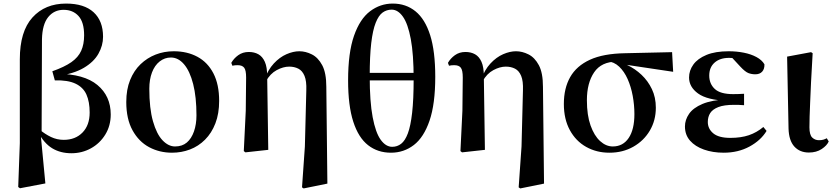

<svg xmlns="http://www.w3.org/2000/svg" viewBox="-20 -839 4671 1075"><path d="M82 208 91 -38V-507Q91 -663 161.5 -741Q232 -819 350 -819Q451 -819 504 -770.5Q557 -722 557 -633Q557 -584 531 -538Q505 -492 449 -459Q393 -426 301 -413V-426Q451 -425 525.5 -363Q600 -301 600 -198Q600 -135 569.5 -85.5Q539 -36 489 -8.5Q439 19 380 19Q318 19 272 -9Q226 -37 193 -100H190L201 -114Q232 -88 265.5 -72Q299 -56 337 -56Q402 -56 442 -97Q482 -138 482 -209Q482 -269 464 -309.5Q446 -350 403 -370.5Q360 -391 287 -389L273 -440Q341 -464 379.5 -491Q418 -518 434.5 -554.5Q451 -591 451 -641Q451 -715 419.5 -749.5Q388 -784 336 -784Q283 -784 250 -743.5Q217 -703 215 -620L213 -95L208 -85L234 188L92 215Z M943 16Q873 16 815 -15Q757 -46 722 -109.5Q687 -173 687 -268Q687 -338 708.5 -391Q730 -444 767 -479.5Q804 -515 851.5 -533.5Q899 -552 953 -552Q1028 -552 1085.5 -521Q1143 -490 1175 -428Q1207 -366 1207 -274Q1207 -203 1186 -148.5Q1165 -94 1128 -57Q1091 -20 1043.5 -2Q996 16 943 16ZM960 -19Q1000 -19 1026 -41Q1052 -63 1066 -103Q1080 -143 1080 -193Q1080 -296 1061.5 -368.5Q1043 -441 1010.5 -479Q978 -517 937 -517Q902 -517 874 -495Q846 -473 831 -433.5Q816 -394 816 -342Q816 -232 836.5 -160Q857 -88 890 -53.5Q923 -19 960 -19Z M1345 7 1356 -219 1358 -405Q1358 -446 1347 -460Q1336 -474 1311 -474Q1303 -474 1296 -473.5Q1289 -473 1281 -471L1275 -487Q1289 -512 1314 -530Q1339 -548 1373 -548Q1404 -548 1427 -535Q1450 -522 1463 -492.5Q1476 -463 1476 -412V-408L1482 0L1354 14ZM1671 210 1687 -19 1695 -333Q1697 -385 1685 -414Q1673 -443 1650.5 -454.5Q1628 -466 1599 -466Q1566 -466 1529.5 -446.5Q1493 -427 1469 -384L1458 -393H1461Q1480 -448 1513 -483.5Q1546 -519 1584 -535.5Q1622 -552 1656 -552Q1691 -552 1726 -534.5Q1761 -517 1784 -474Q1807 -431 1807 -353L1813 189L1680 216Z M2169 16Q2095 16 2041 -26Q1987 -68 1958 -157.5Q1929 -247 1929 -389Q1929 -544 1962 -638.5Q1995 -733 2052 -776Q2109 -819 2179 -819Q2253 -819 2306.5 -775.5Q2360 -732 2388.5 -642Q2417 -552 2417 -409Q2417 -257 2385 -163.5Q2353 -70 2297 -27Q2241 16 2169 16ZM2176 -17Q2204 -17 2226 -34Q2248 -51 2263.5 -92Q2279 -133 2287.5 -207.5Q2296 -282 2296 -397Q2296 -535 2280 -620.5Q2264 -706 2236 -745.5Q2208 -785 2173 -785Q2145 -785 2122.5 -769Q2100 -753 2083.5 -711.5Q2067 -670 2058.5 -597.5Q2050 -525 2050 -412Q2050 -270 2066.5 -183Q2083 -96 2111.5 -56.5Q2140 -17 2176 -17ZM1975 -389V-431H2375V-389Z M2558 7 2569 -219 2571 -405Q2571 -446 2560 -460Q2549 -474 2524 -474Q2516 -474 2509 -473.5Q2502 -473 2494 -471L2488 -487Q2502 -512 2527 -530Q2552 -548 2586 -548Q2617 -548 2640 -535Q2663 -522 2676 -492.5Q2689 -463 2689 -412V-408L2695 0L2567 14ZM2884 210 2900 -19 2908 -333Q2910 -385 2898 -414Q2886 -443 2863.5 -454.5Q2841 -466 2812 -466Q2779 -466 2742.5 -446.5Q2706 -427 2682 -384L2671 -393H2674Q2693 -448 2726 -483.5Q2759 -519 2797 -535.5Q2835 -552 2869 -552Q2904 -552 2939 -534.5Q2974 -517 2997 -474Q3020 -431 3020 -353L3026 189L2893 216Z M3392 16Q3320 16 3262 -16.5Q3204 -49 3170.5 -110.5Q3137 -172 3137 -257Q3137 -345 3172.5 -407.5Q3208 -470 3283 -504.5Q3358 -539 3480 -541L3743 -547L3749 -437L3461 -480L3434 -494Q3347 -494 3306.5 -434Q3266 -374 3266 -278Q3266 -194 3286.5 -136.5Q3307 -79 3340 -49Q3373 -19 3411 -19Q3468 -19 3500 -66.5Q3532 -114 3532 -200Q3532 -251 3522.5 -302.5Q3513 -354 3494 -396.5Q3475 -439 3446.5 -466Q3418 -493 3380 -496L3402 -505Q3447 -496 3491.5 -475Q3536 -454 3572 -420Q3608 -386 3630 -340Q3652 -294 3652 -236Q3652 -165 3618.5 -108Q3585 -51 3526 -17.5Q3467 16 3392 16Z M4032 16Q3971 16 3921.5 -1.5Q3872 -19 3843.5 -51.5Q3815 -84 3815 -131Q3815 -168 3838 -201.5Q3861 -235 3913 -257Q3965 -279 4053 -283V-274Q3939 -279 3888.5 -315.5Q3838 -352 3838 -405Q3838 -444 3862 -477.5Q3886 -511 3935.5 -531.5Q3985 -552 4060 -552Q4104 -552 4144.5 -544Q4185 -536 4215.5 -519.5Q4246 -503 4260 -479Q4261 -453 4247.5 -438Q4234 -423 4209 -423Q4188 -423 4170 -430Q4152 -437 4125 -466L4062 -534L4123 -535L4146 -509Q4119 -512 4099.5 -513.5Q4080 -515 4062 -515Q4011 -515 3981 -488.5Q3951 -462 3951 -416Q3951 -370 3982 -341Q4013 -312 4085 -312Q4100 -312 4114 -312.5Q4128 -313 4146 -314V-250Q4123 -252 4111.5 -252Q4100 -252 4090 -252Q4034 -252 4002 -239.5Q3970 -227 3956.5 -206Q3943 -185 3943 -156Q3943 -118 3973.5 -92.5Q4004 -67 4069 -67Q4129 -67 4173 -82Q4217 -97 4254 -128L4272 -106Q4240 -53 4176.5 -18.5Q4113 16 4032 16Z M4509 15Q4458 15 4427.5 -18.5Q4397 -52 4395 -119L4387 -522L4521 -547L4530 -541Q4524 -446 4521 -379Q4518 -312 4516 -265.5Q4514 -219 4513 -186Q4512 -153 4512 -126Q4512 -84 4527.5 -69Q4543 -54 4565 -54Q4580 -54 4590 -57Q4600 -60 4609 -65L4620 -47Q4610 -24 4580.5 -4.5Q4551 15 4509 15Z"/></svg>

Font: Noto Serif TC
Style: Bold
Weight: 700
Designer: Ryoko NISHIZUKA 西塚涼子 (kana & ideographs); Frank Grießhammer (Latin, Greek & Cyrillic); Wenlong ZHANG 张文龙 (bopomofo); San
Foundry: Adobe
Version: Version 2.002-H1;hotconv 1.1.0;makeotfexe 2.6.0